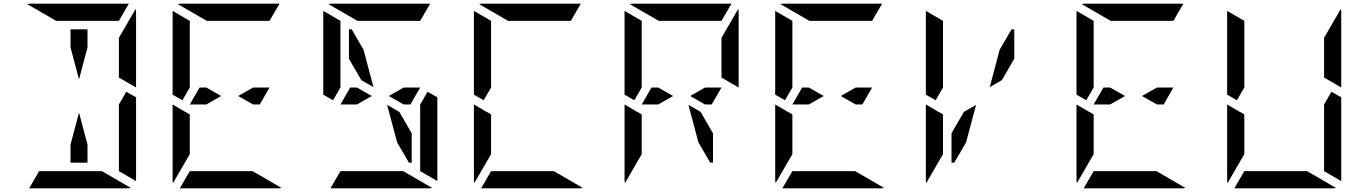

<svg xmlns="http://www.w3.org/2000/svg" viewBox="-20 -1020 7384 1040"><path d="M624 -782V-815L715 -972Q717 -964 717 -959V-546L624 -600V-607ZM717 -493V-41Q717 -41 717 -39L624 -93V-95V-103V-139V-218V-454L664 -523ZM362 -763V-861H454V-763L408 -590ZM532 -93 689 -2Q681 0 676 0H140Q140 0 138 0L192 -93H195H226H362H454ZM284 -907 127 -998Q135 -1000 140 -1000H676Q676 -1000 678 -1000L624 -907H621H590H454H362ZM454 -237V-139H362V-237L408 -410Z M1351 -546H1440L1387 -454H1351L1270 -500ZM1097 -454H1054H1008L1061 -546H1097L1178 -500ZM915 -507V-959Q915 -959 915 -961L1008 -907V-905V-895V-861V-782V-578V-546L968 -477ZM1008 -218V-185L917 -28Q915 -36 915 -41V-454L963 -426L985 -413V-414L1008 -400ZM1348 -93 1505 -2Q1497 0 1492 0H956Q956 0 954 0L1008 -93H1011H1042H1178H1270ZM1100 -907 943 -998Q951 -1000 956 -1000H1492Q1492 -1000 1494 -1000L1440 -907H1437H1406H1270H1178Z M2167 -546H2256L2203 -454H2167L2086 -500ZM1913 -454H1870H1824L1877 -546H1913L1994 -500ZM1870 -861H1885L1949 -751L2003 -548L1937 -586L1870 -702ZM2349 -493V-41Q2349 -41 2349 -39L2256 -93V-95V-103V-139V-218V-454L2296 -523ZM1731 -507V-959Q1731 -959 1731 -961L1824 -907V-905V-895V-861V-782V-578V-546L1784 -477ZM2210 -298V-139H2195L2131 -249L2077 -452L2143 -414ZM2164 -93 2321 -2Q2313 0 2308 0H1772Q1772 0 1770 0L1824 -93H1827H1858H1994H2086ZM1916 -907 1759 -998Q1767 -1000 1772 -1000H2308Q2308 -1000 2310 -1000L2256 -907H2253H2222H2086H1994Z M2547 -507V-959Q2547 -959 2547 -961L2640 -907V-905V-895V-861V-782V-578V-546L2600 -477ZM2640 -218V-185L2549 -28Q2547 -36 2547 -41V-454L2595 -426L2617 -413V-414L2640 -400ZM2980 -93 3137 -2Q3129 0 3124 0H2588Q2588 0 2586 0L2640 -93H2643H2674H2810H2902ZM2732 -907 2575 -998Q2583 -1000 2588 -1000H3124Q3124 -1000 3126 -1000L3072 -907H3069H3038H2902H2810Z M3888 -782V-815L3979 -972Q3981 -964 3981 -959V-546L3888 -600V-607ZM3799 -546H3888L3835 -454H3799L3718 -500ZM3545 -454H3502H3456L3509 -546H3545L3626 -500ZM3363 -507V-959Q3363 -959 3363 -961L3456 -907V-905V-895V-861V-782V-578V-546L3416 -477ZM3456 -218V-185L3365 -28Q3363 -36 3363 -41V-454L3411 -426L3433 -413V-414L3456 -400ZM3842 -298V-139H3827L3763 -249L3709 -452L3775 -414ZM3548 -907 3391 -998Q3399 -1000 3404 -1000H3940Q3940 -1000 3942 -1000L3888 -907H3885H3854H3718H3626Z M4615 -546H4704L4651 -454H4615L4534 -500ZM4361 -454H4318H4272L4325 -546H4361L4442 -500ZM4179 -507V-959Q4179 -959 4179 -961L4272 -907V-905V-895V-861V-782V-578V-546L4232 -477ZM4272 -218V-185L4181 -28Q4179 -36 4179 -41V-454L4227 -426L4249 -413V-414L4272 -400ZM4612 -93 4769 -2Q4761 0 4756 0H4220Q4220 0 4218 0L4272 -93H4275H4306H4442H4534ZM4364 -907 4207 -998Q4215 -1000 4220 -1000H4756Q4756 -1000 4758 -1000L4704 -907H4701H4670H4534H4442Z M4995 -507V-959Q4995 -959 4995 -961L5088 -907V-905V-895V-861V-782V-578V-546L5048 -477ZM5088 -218V-185L4997 -28Q4995 -36 4995 -41V-454L5043 -426L5065 -413V-414L5088 -400ZM5341 -548 5395 -751 5459 -861H5474V-702L5407 -586ZM5267 -452 5213 -249 5149 -139H5134V-298L5201 -414Z M6247 -546H6336L6283 -454H6247L6166 -500ZM5993 -454H5950H5904L5957 -546H5993L6074 -500ZM5811 -507V-959Q5811 -959 5811 -961L5904 -907V-905V-895V-861V-782V-578V-546L5864 -477ZM5904 -218V-185L5813 -28Q5811 -36 5811 -41V-454L5859 -426L5881 -413V-414L5904 -400ZM6244 -93 6401 -2Q6393 0 6388 0H5852Q5852 0 5850 0L5904 -93H5907H5938H6074H6166ZM5996 -907 5839 -998Q5847 -1000 5852 -1000H6388Q6388 -1000 6390 -1000L6336 -907H6333H6302H6166H6074Z M7152 -782V-815L7243 -972Q7245 -964 7245 -959V-546L7152 -600V-607ZM7245 -493V-41Q7245 -41 7245 -39L7152 -93V-95V-103V-139V-218V-454L7192 -523ZM6627 -507V-959Q6627 -959 6627 -961L6720 -907V-905V-895V-861V-782V-578V-546L6680 -477ZM6720 -218V-185L6629 -28Q6627 -36 6627 -41V-454L6675 -426L6697 -413V-414L6720 -400ZM7060 -93 7217 -2Q7209 0 7204 0H6668Q6668 0 6666 0L6720 -93H6723H6754H6890H6982Z"/></svg>

Font: DSEG14 Modern Mini
Style: Regular
Weight: 400
Designer: Keshikan(Twitter:@keshinomi_88pro)
Version: Version 0.46